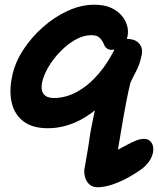

<svg xmlns="http://www.w3.org/2000/svg" viewBox="-20 -533 669 813"><path d="M393 260Q373 260 359.5 248.5Q346 237 341 220Q336 203 337 186Q343 149 348.5 119.5Q354 90 357.5 63.5Q361 37 366 10.5Q371 -16 377.5 -46Q384 -76 392 -113L416 -96Q381 -62 343.5 -38.5Q306 -15 265.5 -2.5Q225 10 183 10Q118 10 80 -18.5Q42 -47 30 -97Q18 -147 31 -208Q42 -265 76.5 -319Q111 -373 160.5 -417Q210 -461 266.5 -487Q323 -513 379 -513Q430 -513 463.5 -493Q497 -473 512 -441Q527 -409 519 -375Q516 -354 495.5 -338Q475 -322 451 -322Q441 -322 432.5 -328Q424 -334 419 -348Q410 -367 399 -375.5Q388 -384 366 -384Q334 -384 300.5 -365.5Q267 -347 237 -316.5Q207 -286 186 -251Q165 -216 158 -183Q152 -151 165 -134.5Q178 -118 208 -118Q259 -118 307.5 -145Q356 -172 398 -221Q440 -270 471 -336Q479 -351 490.5 -359.5Q502 -368 518 -368Q553 -368 569.5 -348.5Q586 -329 580 -300Q572 -261 556.5 -231.5Q541 -202 532 -182Q522 -140 515.5 -106Q509 -72 503 -39Q497 -6 491 32Q485 70 476 120L460 111Q495 93 517.5 80.5Q540 68 557.5 61.5Q575 55 591 55Q611 55 621.5 71Q632 87 628 112Q624 132 612 149.5Q600 167 581 182Q554 201 528.5 215.5Q503 230 478.5 240Q454 250 432.5 255Q411 260 393 260Z"/></svg>

Font: Shantell Sans SemiBold
Style: Italic
Weight: 600
Italic angle: -11°
Designer: Stephen Nixon, Anya Danilova, Shantell Martin
Foundry: Arrow Type
Version: Version 1.011;[c5ecc13dd]